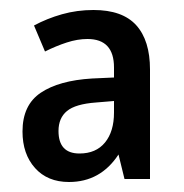

<svg xmlns="http://www.w3.org/2000/svg" viewBox="-20 -793 367 384"><path d="M167 -773Q225 -773 252.5 -742.5Q280 -712 280 -654V-435H229L217 -484Q181 -429 118 -429Q75 -429 50 -457Q25 -485 25 -530Q25 -583 61.5 -607.5Q98 -632 164 -636L208 -638V-658Q208 -715 155 -715Q135 -715 113.5 -708Q92 -701 70 -690L48 -742Q74 -756 104 -764.5Q134 -773 167 -773ZM172 -588Q131 -585 114 -571Q97 -557 97 -531Q97 -486 139 -486Q172 -486 190 -508Q208 -530 208 -568V-591Z"/></svg>

Font: Noto Sans Tamil UI Condensed Medium
Style: Regular
Weight: 500
Width: 3
Designer: Jelle Bosma - Monotype Design Team
Foundry: Monotype Imaging Inc.
Version: Version 2.004; ttfautohint (v1.8.4.7-5d5b)